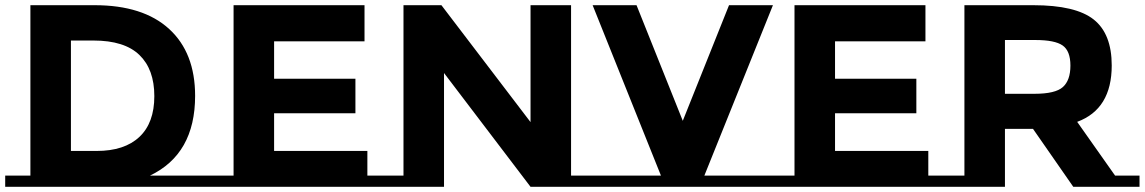

<svg xmlns="http://www.w3.org/2000/svg" viewBox="-31 -719 4406 739"><path d="M782 -43V0H-11V-43H86V-699H333Q520 -699 620 -607.5Q720 -516 720 -350Q720 -126 546 -43ZM329 -563H242V-138H341Q448 -138 505.5 -192Q563 -246 563 -349Q563 -452 505.5 -507.5Q448 -563 329 -563Z M868 -43V-699H1372V-560H1024V-416H1337V-283H1024V-138H1383V-43H1480V0H771V-43Z M1522 -43V-699H1668L2011 -249V-699H2167V-43H2264V0H2011L1678 -438V0H1425V-43Z M2941 -43V0H2253V-43H2513L2250 -699H2419L2597 -254L2775 -699H2944L2680 -43Z M3027 -43V-699H3531V-560H3183V-416H3496V-283H3183V-138H3542V-43H3639V0H2930V-43Z M3681 -43V-699H3946Q4109 -699 4178.5 -644Q4248 -589 4248 -467Q4248 -299 4115 -250L4261 -43H4355V0H4100L3945 -223H3837V0H3584V-43ZM3954 -565H3837V-358H3951Q4031 -358 4060 -384Q4089 -410 4089 -466.5Q4089 -523 4059 -544Q4029 -565 3954 -565Z"/></svg>

Font: Montserrat Subrayada
Style: Bold
Weight: 700
Version: Version 2.001